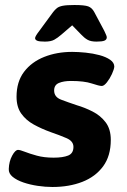

<svg xmlns="http://www.w3.org/2000/svg" viewBox="-20 -738 505 766"><path d="M189 8Q161 8 130.5 3.5Q100 -1 73.5 -10Q47 -19 30.5 -32.5Q14 -46 15 -64Q16 -94 28.5 -117Q41 -140 52 -140Q60 -140 79 -132.5Q98 -125 127 -117Q156 -109 194 -109Q231 -109 252 -117.5Q273 -126 273 -152Q273 -175 245 -187Q217 -199 182 -211Q146 -224 115 -241Q84 -258 65 -284.5Q46 -311 46 -352Q46 -412 76 -451.5Q106 -491 156.5 -511Q207 -531 268 -531Q292 -531 321.5 -528Q351 -525 377 -518Q403 -511 419.5 -499.5Q436 -488 436 -472Q435 -461 426.5 -442.5Q418 -424 406.5 -409.5Q395 -395 386 -395Q376 -395 346 -405Q316 -415 263 -415Q234 -415 215 -407Q196 -399 196 -377Q196 -351 223.5 -340.5Q251 -330 287 -318Q318 -309 349.5 -293Q381 -277 401.5 -250Q422 -223 422 -180Q422 -116 391.5 -74.5Q361 -33 308.5 -12.5Q256 8 189 8ZM159 -572Q137 -572 128.5 -575.5Q120 -579 120 -586Q120 -593 137 -615L192 -690Q199 -699 207 -705.5Q215 -712 230.5 -715Q246 -718 277 -718Q317 -718 332 -712.5Q347 -707 356 -690L396 -615Q400 -606 403 -599.5Q406 -593 406 -589Q406 -580 397 -576Q388 -572 365 -572Q342 -572 329 -579.5Q316 -587 304 -600L268 -637L225 -600Q210 -587 196.5 -579.5Q183 -572 159 -572Z"/></svg>

Font: Asap Semi Expanded Semi Expanded Regular
Style: Bold Italic
Weight: 700
Width: 6
Italic angle: -6°
Designer: Pablo Cosgaya
Foundry: Omnibus-Type
Version: Version 3.001; ttfautohint (v1.8.4.7-5d5b)